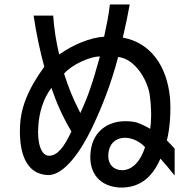

<svg xmlns="http://www.w3.org/2000/svg" viewBox="-20 -762 871 863"><path d="M219 -692H131C143 -610 161 -528 179 -462C101 -355 73 -271 70 -196C65 -82 93 22 197 25C269 25 344 -83 394 -188C435 -274 479 -382 511 -506C586 -498 642 -405 653 -336C660 -285 662 -232 655 -183C634 -195 603 -212 577 -215C478 -229 397 -180 387 -78C377 21 434 77 519 81C600 83 661 44 701 -49C724 -24 736 -9 765 27V-94C754 -107 743 -117 730 -131C744 -184 749 -262 744 -323C730 -469 654 -571 532 -593C545 -649 556 -701 563 -742H474C468 -690 459 -648 448 -597C386 -593 311 -563 246 -517C232 -577 224 -626 219 -692ZM152 -191C155 -255 175 -320 211 -367C234 -300 261 -238 301 -171C266 -96 236 -62 200 -62C165 -62 147 -119 152 -191ZM268 -431C301 -470 384 -509 429 -508C397 -392 377 -331 341 -254C303 -329 289 -367 268 -431ZM467 -71C474 -157 571 -164 632 -101C614 -42 577 4 527 3C492 2 463 -22 467 -71Z"/></svg>

Font: コーポレート・ロゴ ver3 Medium
Style: Regular
Weight: 500
Designer: [KANA_main] LOGOTYPE.JP [Source Han Sans] Ryoko NISHIZUKA 西塚涼子 (kana, bopomofo & ideographs); Paul D. Hunt (Latin, Greek
Version: Version 12.001;FEAKit 1.0